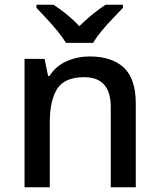

<svg xmlns="http://www.w3.org/2000/svg" viewBox="-20 -786 670 806"><path d="M356 -549Q450 -549 500 -502Q550 -455 550 -351V0H445V-336Q445 -462 334 -462Q251 -462 220 -413Q189 -364 189 -272V0H83V-539H167L182 -467H188Q214 -509 259.5 -529Q305 -549 356 -549ZM257 -606Q243 -629 221 -656Q199 -683 175 -708.5Q151 -734 133 -753V-766H205Q231 -749 259.5 -726Q288 -703 313 -676Q340 -703 368.5 -726Q397 -749 423 -766H496V-753Q478 -734 453.5 -708.5Q429 -683 406.5 -656Q384 -629 371 -606Z"/></svg>

Font: Noto Sans Gurmukhi Medium
Style: Regular
Weight: 500
Designer: Jelle Bosma - Monotype Design Team
Foundry: Monotype Imaging Inc.
Version: Version 2.004; ttfautohint (v1.8.4.7-5d5b)